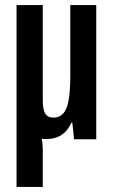

<svg xmlns="http://www.w3.org/2000/svg" viewBox="-20 -547 443 754"><path d="M45 187V-527H148V-152Q148 -136 150 -124Q152 -112 156.5 -103Q161 -94 169.5 -89.5Q178 -85 190 -85Q213 -85 228 -101Q243 -117 249.5 -153.5Q256 -190 256 -249V-527H358V0H271L264 -65H260Q249 -40 233 -26Q217 -12 199.5 -6.5Q182 -1 163 -1Q159 -1 154 -1Q149 -1 144 -2Q146 8 147 21.5Q148 35 148 44V187Z"/></svg>

Font: Archivo SemiBold ExtraCondensed
Style: Regular
Weight: 600
Width: 2
Version: Version 2.001